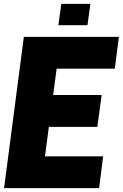

<svg xmlns="http://www.w3.org/2000/svg" viewBox="-20 -970 633 990"><path d="M593 -780 572 -616H272L254 -480H504L482 -316H232L212 -164H512L491 0H1L103 -780ZM431 -840H281L296 -950H446Z"/></svg>

Font: Tanohe Sans Black
Style: Italic
Weight: 900
Designer: Village Type and Design LLC & Cristiano Sobral
Foundry: Cooper Hewitt Smithsonian Design Museum
Version: Version 1.00;January 12, 2020;FontCreator 12.0.0.2547 64-bit